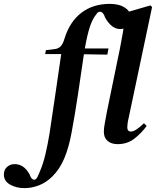

<svg xmlns="http://www.w3.org/2000/svg" viewBox="-174 -730 805 991"><path d="M-49 241Q-89 241 -121.5 223Q-154 205 -154 171Q-154 146 -137.5 131.5Q-121 117 -99 117Q-76 117 -57 129Q-38 141 -22 169L-15 185Q-7 197 2 197.5Q11 198 18 186Q22 178 26 169Q30 160 35 147Q49 114 60.5 66Q72 18 82 -43Q97 -141 111.5 -242Q126 -343 142 -451H59L63 -471L104 -476Q128 -478 140 -492Q152 -506 159 -531Q186 -618 246 -664Q306 -710 393 -710Q442 -710 472 -689.5Q502 -669 502 -636Q502 -611 485.5 -595.5Q469 -580 446 -580Q402 -580 368 -640L364 -651Q355 -669 343 -669.5Q331 -670 323 -656Q304 -634 290 -592Q276 -550 264 -480H386L380 -448L259 -450Q244 -347 228.5 -243Q213 -139 195 -43Q181 32 158 87Q135 142 97 180Q66 211 28.5 226Q-9 241 -49 241ZM433 14Q401 14 381.5 -2.5Q362 -19 362 -50Q362 -67 366.5 -91.5Q371 -116 378 -154L437 -441Q445 -477 450 -506Q455 -535 462 -572Q468 -614 428 -626L413 -631L416 -648L602 -702L611 -694L490 -121Q486 -105 484.5 -93Q483 -81 483 -73Q483 -51 502 -51Q525 -51 569 -94L583 -80Q558 -45 521 -15.5Q484 14 433 14Z"/></svg>

Font: DM Serif Text
Style: Italic
Weight: 400
Italic angle: -12°
Designer: Colophon Foundry, Frank Grießhammer
Foundry: Colophon Foundry
Version: Version 5.100; ttfautohint (v1.8.2)